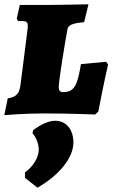

<svg xmlns="http://www.w3.org/2000/svg" viewBox="-37 -527 528 892"><path d="M164 0C288 0 405 5 405 5L420 -9C441 -122 465 -227 465 -227C463 -231 459 -236 456 -240L339 -229C322 -123 305 -99 255 -99C243 -99 236 -106 236 -122C236 -155 264 -323 276 -389C279 -410 297 -419 354 -424L374 -507C374 -507 232 -504 192 -504H55L41 -441C43 -437 45 -433 47 -429H67C85 -429 92 -425 92 -406C92 -402 92 -396 91 -390L59 -139C54 -92 40 -77 -1 -70L-17 8C-17 8 77 0 164 0ZM117 78 114 92C131 111 143 141 143 168C143 204 118 246 79 274V299L137 345C240 286 304 205 304 135C304 74 270 34 219 34C191 34 153 50 117 78Z"/></svg>

Font: Alegreya SC Black
Style: Italic
Weight: 900
Italic angle: -7°
Designer: Juan Pablo del Peral
Foundry: Huerta Tipografica
Version: Version 2.007;PS 002.007;hotconv 1.0.88;makeotf.lib2.5.64775